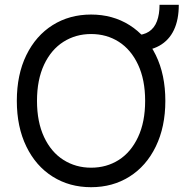

<svg xmlns="http://www.w3.org/2000/svg" viewBox="-20 -778 779 808"><path d="M711.9 -651.9C725.6 -680.8 732.4 -716.1 732.4 -757.8H651.4C651.4 -731.1 647.8 -708.2 640.6 -689C633.5 -669.8 622.2 -655.1 606.9 -645C591.6 -634.9 572.3 -629.9 548.8 -629.9V-562.5C589.2 -562.5 623 -570.1 650.4 -585.4C677.7 -600.7 698.2 -622.9 711.9 -651.9ZM635.7 -161.6C662.4 -216.6 675.8 -280.6 675.8 -353.5C675.8 -427.1 662.4 -491.2 635.7 -545.9C609 -600.6 572.1 -642.7 524.9 -672.4C477.7 -702 423.8 -716.8 363.3 -716.8C302.7 -716.8 248.9 -702 201.7 -672.4C154.5 -642.7 117.5 -600.6 90.8 -545.9C64.1 -491.2 50.8 -427.1 50.8 -353.5C50.8 -280.6 64.1 -216.6 90.8 -161.6C117.5 -106.6 154.5 -64.3 201.7 -34.7C248.9 -5 302.7 9.8 363.3 9.8C423.8 9.8 477.7 -5 524.9 -34.7C572.1 -64.3 609 -106.6 635.7 -161.6ZM561 -505.9C580.9 -463.5 590.8 -412.8 590.8 -353.5C590.8 -294.3 580.9 -243.5 561 -201.2C541.2 -158.9 514.2 -126.8 480 -105C445.8 -83.2 406.9 -72.3 363.3 -72.3C320.3 -72.3 281.6 -83.2 247.1 -105C212.6 -126.8 185.4 -158.9 165.5 -201.2C145.7 -243.5 135.7 -294.3 135.7 -353.5C135.7 -412.8 145.7 -463.5 165.5 -505.9C185.4 -548.2 212.6 -580.2 247.1 -602.1C281.6 -623.9 320.3 -634.8 363.3 -634.8C406.9 -634.8 445.8 -623.9 480 -602.1C514.2 -580.2 541.2 -548.2 561 -505.9Z"/></svg>

Font: Pretendard Variable
Style: Regular
Weight: 400
Designer: Base glyphs from Inter by Rasmus Andersson; Hangeul glyphs from Noto Sans CJK(Source Han Sans) by Jang Soo-young and Kan
Foundry: Kil Hyung-jin
Version: Version 1.309;Glyphs 3.2 (3225)